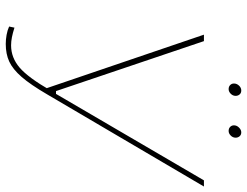

<svg xmlns="http://www.w3.org/2000/svg" viewBox="-118 -756 879 684"><g transform="rotate(90 322.0 -413.5)"><path d="M74 -6 78 -25Q97 -19 112 -16Q127 -13 141 -13Q185 -13 220.5 -43.5Q256 -74 302 -154L298 -127L103 -700H126L304 -173H314L622 -700H644L316 -142Q281 -82 253.5 -50.5Q226 -19 199 -6.5Q172 6 136 6Q120 6 103.5 3Q87 0 74 -6ZM277 -807Q277 -817 284.5 -825Q292 -833 302 -833Q311 -833 316 -827Q321 -821 321 -813Q321 -803 313.5 -795.5Q306 -788 297 -788Q288 -788 282.5 -793.5Q277 -799 277 -807ZM426 -807Q426 -817 434 -825Q442 -833 451 -833Q460 -833 465 -827Q470 -821 470 -813Q470 -803 462.5 -795.5Q455 -788 446 -788Q437 -788 431.5 -793.5Q426 -799 426 -807Z"/></g></svg>

Font: Fixel Italic Variable 20240409 Display Thin
Style: Italic
Weight: 100
Italic angle: -10°
Designer: AlfaBravo + MacPaw
Foundry: Kyrylo Tkachov, Marchela Mozhyna, Serhii Makarenko, Maria Weinstein, Zakhar Kryvoshyya
Version: Version 1.211;Glyphs 3.2 (3225)